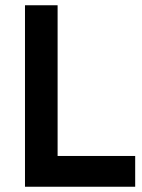

<svg xmlns="http://www.w3.org/2000/svg" viewBox="-20 -710 540 730"><path d="M75 0H494V-117H199V-690H75Z"/></svg>

Font: FREAK Grotesk Next
Style: Bold
Weight: 700
Width: 3
Designer: La Scuola Open Source
Foundry: La Scuola Open Source
Version: Version 1.000;PS 1.0;hotconv 1.0.72;makeotf.lib2.5.5900